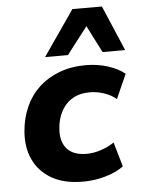

<svg xmlns="http://www.w3.org/2000/svg" viewBox="-54 -808 634 862"><g transform="rotate(-5 262.5 -377.0)"><path d="M285 11Q201 11 145 -21Q89 -53 62.5 -109.5Q36 -166 43 -240Q48 -297 70 -346.5Q92 -396 130.5 -432Q169 -468 222.5 -488.5Q276 -509 343 -509Q395 -509 442 -494Q489 -479 518 -455L469 -345Q447 -364 415 -375Q383 -386 350 -386Q314 -386 287 -374.5Q260 -363 241.5 -342Q223 -321 212.5 -294Q202 -267 200 -235Q195 -178 223.5 -145Q252 -112 313 -112Q344 -112 377 -123Q410 -134 437 -152L469 -42Q448 -26 418 -14Q388 -2 354 4.5Q320 11 285 11ZM164 -561 305 -765H438L525 -561H423L361 -683L267 -561Z"/></g></svg>

Font: Nunito Sans 9pt ExtraBold
Style: Italic
Weight: 800
Italic angle: -9°
Version: Version 3.101;gftools[0.9.27]